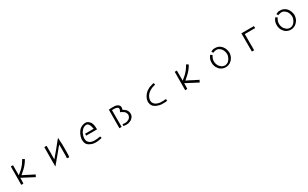

<svg xmlns="http://www.w3.org/2000/svg" viewBox="456 -3017 8744 5449"><g transform="rotate(-30 4828.0 -292.0)"><path d="M695.3 -613.3Q699.2 -613.3 703.1 -609.4L714.8 -601.6L726.6 -593.8L738.3 -589.8Q746.1 -585.9 753.9 -578.1Q753.9 -570.3 752 -566.4Q750 -562.5 746.1 -554.7Q726.6 -523.4 707 -492.2Q687.5 -460.9 656.2 -425.8Q621.1 -382.8 570.3 -335.9Q519.5 -289.1 464.8 -242.2Q457 -238.3 445.3 -226.6Q453.1 -222.7 462.9 -218.8Q472.7 -214.8 492.2 -203.1L515.6 -191.4Q519.5 -191.4 527.3 -187.5Q535.2 -183.6 527.3 -187.5Q535.2 -179.7 543 -179.7L660.2 -117.2L675.8 -109.4Q679.7 -109.4 679.7 -107.4Q679.7 -105.5 683.6 -105.5H687.5L753.9 -70.3L804.7 -46.9V-43L773.4 19.5V23.4H769.5L753.9 15.6L582 -74.2L507.8 -113.3L472.7 -132.8L437.5 -148.4L398.4 -171.9Q394.5 -171.9 388.7 -175.8Q382.8 -179.7 378.9 -179.7V-89.8Q378.9 3.9 375 3.9H363.3Q355.5 7.8 339.8 7.8H304.7V3.9L308.6 -589.8V-593.8H378.9V-589.8V-425.8V-265.6L382.8 -269.5L394.5 -273.4L398.4 -281.2L406.2 -285.2Q429.7 -304.7 457 -328.1Q484.4 -351.6 507.8 -371.1Q566.4 -429.7 609.4 -484.4L621.1 -503.9L648.4 -543Q660.2 -562.5 668 -576.2Q675.8 -589.8 683.6 -597.7L691.4 -613.3Z M1847.7 -597.7Q1867.2 -617.2 1871.1 -617.2Q1878.9 -632.8 1878.9 -535.2L1882.8 -464.8V-437.5L1886.7 -425.8V-414.1V-269.5V-195.3Q1886.7 -128.9 1884.8 -82Q1882.8 -35.2 1878.9 -11.7V-3.9Q1878.9 7.8 1875 7.8H1843.8Q1804.7 0 1804.7 0V-19.5Q1808.6 -46.9 1808.6 -103.5Q1808.6 -160.2 1808.6 -242.2V-316.4V-363.3V-410.2V-425.8V-449.2Q1804.7 -441.4 1804.7 -441.4L1796.9 -433.6Q1793 -429.7 1793 -427.7Q1793 -425.8 1789.1 -421.9L1781.2 -414.1L1777.3 -410.2L1757.8 -386.7Q1710.9 -335.9 1597.7 -191.4L1546.9 -132.8Q1523.4 -109.4 1511.7 -85.9L1503.9 -78.1Q1476.6 -46.9 1457 -25.4Q1437.5 -3.9 1425.8 15.6Q1414.1 35.2 1402.3 35.2V31.2V-277.3L1406.2 -589.8V-593.8H1429.7H1449.2H1464.8Q1468.8 -593.8 1468.8 -591.8Q1468.8 -589.8 1472.7 -589.8H1480.5V-363.3Q1480.5 -160.2 1476.6 -148.4L1503.9 -179.7Q1574.2 -257.8 1660.2 -365.2Q1746.1 -472.7 1847.7 -597.7Z M2710.9 -605.5Q2722.7 -605.5 2734.4 -607.4Q2746.1 -609.4 2757.8 -609.4Q2804.7 -609.4 2839.8 -585.9Q2863.3 -570.3 2886.7 -544.9Q2910.2 -519.5 2925.8 -484.4Q2953.1 -418 2953.1 -320.3V-281.2H2597.7V-343.8H2878.9V-347.7Q2875 -351.6 2875 -359.4Q2867.2 -418 2845.7 -466.8Q2824.2 -515.6 2793 -535.2Q2785.2 -539.1 2773.4 -543Q2761.7 -546.9 2750 -546.9Q2714.8 -546.9 2668 -523.4Q2636.7 -511.7 2609.4 -476.6Q2539.1 -406.2 2515.6 -285.2Q2511.7 -269.5 2509.8 -253.9Q2507.8 -238.3 2511.7 -222.7Q2511.7 -152.3 2554.7 -109.4Q2609.4 -43 2746.1 -43Q2781.2 -43 2820.3 -46.9Q2859.4 -50.8 2898.4 -58.6H2906.2Q2921.9 -66.4 2929.7 -58.6V-62.5Q2929.7 -62.5 2937.5 -35.2L2941.4 -19.5V-15.6L2945.3 -11.7Q2945.3 -7.8 2925.8 0H2918L2910.2 3.9H2906.2H2902.3Q2890.6 7.8 2865.2 9.8Q2839.8 11.7 2808.6 19.5Q2789.1 19.5 2773.4 21.5Q2757.8 23.4 2742.2 23.4Q2640.6 23.4 2562.5 -19.5Q2468.8 -58.6 2445.3 -148.4Q2437.5 -171.9 2437.5 -199.2Q2433.6 -218.8 2433.6 -230.5Q2433.6 -242.2 2433.6 -253.9Q2445.3 -347.7 2484.4 -425.8Q2507.8 -468.8 2533.2 -500Q2558.6 -531.2 2589.8 -554.7Q2648.4 -593.8 2710.9 -605.5Z M3644.5 -605.5Q3679.7 -605.5 3707 -603.5Q3734.4 -601.6 3753.9 -597.7Q3835.9 -574.2 3863.3 -519.5Q3871.1 -496.1 3871.1 -472.7Q3871.1 -449.2 3863.3 -425.8L3855.5 -402.3Q3855.5 -398.4 3859.4 -398.4Q3863.3 -394.5 3867.2 -394.5Q3929.7 -359.4 3972.7 -304.7Q4003.9 -253.9 4003.9 -191.4Q4003.9 -97.7 3921.9 -35.2Q3914.1 -27.3 3902.3 -21.5Q3890.6 -15.6 3875 -7.8Q3843.8 7.8 3832 7.8L3824.2 11.7L3808.6 15.6Q3800.8 19.5 3781.2 19.5Q3761.7 19.5 3738.3 19.5Q3683.6 19.5 3671.9 15.6H3664.1Q3660.2 15.6 3660.2 11.7H3656.2Q3648.4 11.7 3648.4 -11.7V-15.6V-19.5V-23.4Q3648.4 -35.2 3652.3 -39.1V-35.2Q3652.3 -46.9 3664.1 -46.9Q3683.6 -43 3701.2 -41Q3718.8 -39.1 3738.3 -39.1Q3800.8 -39.1 3851.6 -70.3Q3906.2 -101.6 3918 -148.4Q3929.7 -171.9 3929.7 -195.3Q3929.7 -218.8 3918 -250Q3898.4 -304.7 3839.8 -335.9Q3832 -343.8 3800.8 -359.4Q3781.2 -363.3 3777.3 -371.1Q3773.4 -375 3769.5 -375Q3761.7 -375 3761.7 -382.8L3765.6 -386.7L3769.5 -390.6Q3769.5 -390.6 3777.3 -406.2V-410.2L3785.2 -425.8L3793 -445.3Q3804.7 -488.3 3773.4 -519.5Q3753.9 -527.3 3724.6 -535.2Q3695.3 -543 3660.2 -543H3605.5L3593.8 -539.1V7.8H3519.5V3.9L3523.4 -593.8V-597.7H3535.2Q3554.7 -601.6 3584 -603.5Q3613.3 -605.5 3644.5 -605.5Z M4996.1 -617.2Q5000 -617.2 5007.8 -593.8Q5015.6 -562.5 5015.6 -562.5V-558.6Q5019.5 -558.6 4988.3 -550.8Q4988.3 -546.9 4984.4 -546.9L4964.8 -543L4941.4 -535.2H4933.6L4925.8 -531.2Q4910.2 -523.4 4902.3 -523.4Q4882.8 -515.6 4855.5 -500Q4839.8 -492.2 4828.1 -486.3Q4816.4 -480.5 4808.6 -472.7Q4714.8 -406.2 4683.6 -312.5Q4675.8 -289.1 4671.9 -269.5Q4668 -250 4668 -230.5Q4668 -164.1 4718.8 -113.3Q4765.6 -66.4 4867.2 -46.9Q4882.8 -43 4902.3 -43Q4921.9 -43 4945.3 -43Q4972.7 -43 4992.2 -43Q5011.7 -43 5031.2 -46.9Q5070.3 -46.9 5070.3 -46.9Q5078.1 -46.9 5078.1 -31.2Q5082 -27.3 5082 -27.3V3.9Q5082 11.7 5074.2 11.7H5062.5L5046.9 15.6Q5031.2 15.6 5027.3 19.5H4957H4925.8H4882.8Q4734.4 -3.9 4656.2 -74.2Q4593.8 -136.7 4593.8 -242.2Q4597.7 -332 4660.2 -421.9Q4691.4 -472.7 4744.1 -511.7Q4796.9 -550.8 4859.4 -578.1Q4890.6 -585.9 4916 -593.8Q4941.4 -601.6 4960.9 -609.4Q5000 -617.2 4996.1 -617.2Z M6066.4 -613.3Q6070.3 -613.3 6074.2 -609.4L6085.9 -601.6L6097.7 -593.8L6109.4 -589.8Q6117.2 -585.9 6125 -578.1Q6125 -570.3 6123 -566.4Q6121.1 -562.5 6117.2 -554.7Q6097.7 -523.4 6078.1 -492.2Q6058.6 -460.9 6027.3 -425.8Q5992.2 -382.8 5941.4 -335.9Q5890.6 -289.1 5835.9 -242.2Q5828.1 -238.3 5816.4 -226.6Q5824.2 -222.7 5834 -218.8Q5843.8 -214.8 5863.3 -203.1L5886.7 -191.4Q5890.6 -191.4 5898.4 -187.5Q5906.2 -183.6 5898.4 -187.5Q5906.2 -179.7 5914.1 -179.7L6031.2 -117.2L6046.9 -109.4Q6050.8 -109.4 6050.8 -107.4Q6050.8 -105.5 6054.7 -105.5H6058.6L6125 -70.3L6175.8 -46.9V-43L6144.5 19.5V23.4H6140.6L6125 15.6L5953.1 -74.2L5878.9 -113.3L5843.8 -132.8L5808.6 -148.4L5769.5 -171.9Q5765.6 -171.9 5759.8 -175.8Q5753.9 -179.7 5750 -179.7V-89.8Q5750 3.9 5746.1 3.9H5734.4Q5726.6 7.8 5710.9 7.8H5675.8V3.9L5679.7 -589.8V-593.8H5750V-589.8V-425.8V-265.6L5753.9 -269.5L5765.6 -273.4L5769.5 -281.2L5777.3 -285.2Q5800.8 -304.7 5828.1 -328.1Q5855.5 -351.6 5878.9 -371.1Q5937.5 -429.7 5980.5 -484.4L5992.2 -503.9L6019.5 -543Q6031.2 -562.5 6039.1 -576.2Q6046.9 -589.8 6054.7 -597.7L6062.5 -613.3Z M7035.2 -605.5Q7058.6 -601.6 7076.2 -597.7Q7093.8 -593.8 7105.5 -589.8Q7105.5 -585.9 7109.4 -585.9H7113.3Q7113.3 -582 7117.2 -582H7121.1Q7140.6 -574.2 7160.2 -560.5Q7179.7 -546.9 7199.2 -527.3Q7207 -519.5 7212.9 -511.7Q7218.8 -503.9 7226.6 -496.1Q7242.2 -472.7 7242.2 -468.8L7246.1 -464.8Q7257.8 -453.1 7261.7 -433.6Q7269.5 -425.8 7271.5 -414.1Q7273.4 -402.3 7277.3 -394.5Q7296.9 -335.9 7296.9 -289.1Q7296.9 -222.7 7265.6 -152.3Q7246.1 -113.3 7214.8 -78.1Q7183.6 -43 7152.3 -23.4Q7074.2 23.4 6996.1 19.5Q6964.8 19.5 6953.1 15.6L6937.5 11.7L6921.9 7.8Q6855.5 -11.7 6804.7 -62.5Q6781.2 -89.8 6759.8 -123Q6738.3 -156.2 6730.5 -187.5Q6710.9 -242.2 6714.8 -304.7Q6714.8 -363.3 6734.4 -414.1Q6742.2 -425.8 6757.8 -457Q6765.6 -468.8 6771.5 -480.5Q6777.3 -492.2 6785.2 -500L6793 -507.8L6812.5 -492.2H6816.4L6832 -480.5L6839.8 -476.6L6847.7 -472.7V-468.8L6828.1 -433.6Q6789.1 -367.2 6789.1 -293Q6789.1 -246.1 6804.7 -199.2Q6824.2 -136.7 6867.2 -101.6Q6910.2 -50.8 6980.5 -39.1Q7039.1 -31.2 7089.8 -58.6L7097.7 -62.5Q7105.5 -66.4 7105.5 -66.4L7109.4 -70.3Q7105.5 -70.3 7121.1 -78.1L7136.7 -93.8Q7164.1 -121.1 7183.6 -158.2Q7203.1 -195.3 7214.8 -238.3Q7218.8 -250 7218.8 -263.7Q7218.8 -277.3 7218.8 -289.1Q7218.8 -304.7 7216.8 -320.3Q7214.8 -335.9 7210.9 -355.5Q7199.2 -414.1 7160.2 -464.8Q7117.2 -511.7 7074.2 -531.2Q7039.1 -543 7003.9 -543Q6984.4 -543 6959 -535.2Q6933.6 -527.3 6906.2 -519.5L6902.3 -515.6H6898.4Q6890.6 -515.6 6890.6 -523.4L6875 -550.8L6871.1 -554.7Q6871.1 -558.6 6869.1 -560.5Q6867.2 -562.5 6867.2 -566.4Q6867.2 -570.3 6886.7 -578.1Q6918 -597.7 6957 -605.5H6996.1H7031.2Z M8273.4 -593.8V-589.8V-578.1Q8277.3 -570.3 8277.3 -562.5Q8277.3 -554.7 8277.3 -546.9V-527.3H7937.5V3.9H7863.3V-593.8Z M9168 -605.5Q9191.4 -601.6 9209 -597.7Q9226.6 -593.8 9238.3 -589.8Q9238.3 -585.9 9242.2 -585.9H9246.1Q9246.1 -582 9250 -582H9253.9Q9273.4 -574.2 9293 -560.5Q9312.5 -546.9 9332 -527.3Q9339.8 -519.5 9345.7 -511.7Q9351.6 -503.9 9359.4 -496.1Q9375 -472.7 9375 -468.8L9378.9 -464.8Q9390.6 -453.1 9394.5 -433.6Q9402.3 -425.8 9404.3 -414.1Q9406.2 -402.3 9410.2 -394.5Q9429.7 -335.9 9429.7 -289.1Q9429.7 -222.7 9398.4 -152.3Q9378.9 -113.3 9347.7 -78.1Q9316.4 -43 9285.2 -23.4Q9207 23.4 9128.9 19.5Q9097.7 19.5 9085.9 15.6L9070.3 11.7L9054.7 7.8Q8988.3 -11.7 8937.5 -62.5Q8914.1 -89.8 8892.6 -123Q8871.1 -156.2 8863.3 -187.5Q8843.8 -242.2 8847.7 -304.7Q8847.7 -363.3 8867.2 -414.1Q8875 -425.8 8890.6 -457Q8898.4 -468.8 8904.3 -480.5Q8910.2 -492.2 8918 -500L8925.8 -507.8L8945.3 -492.2H8949.2L8964.8 -480.5L8972.7 -476.6L8980.5 -472.7V-468.8L8960.9 -433.6Q8921.9 -367.2 8921.9 -293Q8921.9 -246.1 8937.5 -199.2Q8957 -136.7 9000 -101.6Q9043 -50.8 9113.3 -39.1Q9171.9 -31.2 9222.7 -58.6L9230.5 -62.5Q9238.3 -66.4 9238.3 -66.4L9242.2 -70.3Q9238.3 -70.3 9253.9 -78.1L9269.5 -93.8Q9296.9 -121.1 9316.4 -158.2Q9335.9 -195.3 9347.7 -238.3Q9351.6 -250 9351.6 -263.7Q9351.6 -277.3 9351.6 -289.1Q9351.6 -304.7 9349.6 -320.3Q9347.7 -335.9 9343.8 -355.5Q9332 -414.1 9293 -464.8Q9250 -511.7 9207 -531.2Q9171.9 -543 9136.7 -543Q9117.2 -543 9091.8 -535.2Q9066.4 -527.3 9039.1 -519.5L9035.2 -515.6H9031.2Q9023.4 -515.6 9023.4 -523.4L9007.8 -550.8L9003.9 -554.7Q9003.9 -558.6 9002 -560.5Q9000 -562.5 9000 -566.4Q9000 -570.3 9019.5 -578.1Q9050.8 -597.7 9089.8 -605.5H9128.9H9164.1Z"/></g></svg>

Font: 和音 by 宁静之雨，公众号njzyshare
Style: Regular
Weight: 400
Designer: Steve Matteson
Foundry: Ascender Corporation
Version: Version 6.00;June 8, 2018;FontCreator 11.0.0.2388 32-bit